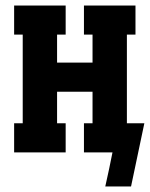

<svg xmlns="http://www.w3.org/2000/svg" viewBox="-20 -550 541 693"><path d="M453 123H360L374 59L386 0H283V-105H314V-219H186V-105H217V0H31V-105H62V-425H31V-530H217V-425H186V-324H314V-425H283V-530H469V-425H438V-105H501Z"/></svg>

Font: Iosevka Slab Extrabold
Style: Regular
Weight: 800
Monospace: yes
Designer: Belleve Invis
Foundry: Belleve Invis
Version: Version 11.1.1; ttfautohint (v1.8.3)